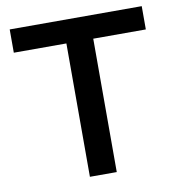

<svg xmlns="http://www.w3.org/2000/svg" viewBox="-79 -773 788 845"><g transform="rotate(-10 315.0 -350.0)"><path d="M255 -596H20V-700H610V-596H375V0H255Z"/></g></svg>

Font: .
Style: 
Weight: 500
Designer: A.Korolkova, Vitaly Kuzmin
Foundry: ParaType Ltd
Version: Version 1.000; Glyphs 3.2, build 3192.0